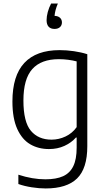

<svg xmlns="http://www.w3.org/2000/svg" viewBox="-20 -832 592 1082"><path d="M83.5 205V152.5Q163 178.5 235.5 178.5Q297 178.5 335.5 161Q374 143.5 393 104.5Q412 65.5 412 0V-57H408Q382 -27.5 343 -9.8Q304 8 256 8Q196.5 8 150.5 -18.8Q104.5 -45.5 77.2 -105.2Q50 -165 50 -260Q50 -405.5 117.2 -477.5Q184.5 -549.5 316 -549.5Q355.5 -549.5 396.8 -543.5Q438 -537.5 472 -526.5V-8Q472 117.5 414.2 173.8Q356.5 230 237.5 230Q200.5 230 158.8 223.5Q117 217 83.5 205ZM412 -115.5V-486Q391.5 -491.5 365 -495Q338.5 -498.5 311.5 -498.5Q212 -498.5 162 -442.8Q112 -387 112 -265.5Q112 -145 154 -95Q196 -45 270.5 -45Q311.5 -45 349.5 -63Q387.5 -81 412 -115.5ZM329 -705.5Q329 -689 317.8 -679Q306.5 -669 287.5 -669Q265.5 -669 254 -681.5Q242.5 -694 242.5 -718.5Q242.5 -739 249.2 -764.2Q256 -789.5 268 -812H306Q290 -774.5 287.5 -742.5Q307 -742 318 -732Q329 -722 329 -705.5Z"/></svg>

Font: Encode Sans Light
Style: Regular
Weight: 300
Designer: Multiple Designers
Foundry: Impallari Type
Version: Version 2.000